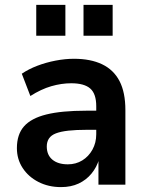

<svg xmlns="http://www.w3.org/2000/svg" viewBox="-20 -754 598 784"><path d="M229 10Q178 10 137 -11Q96 -32 72.5 -68Q49 -104 49 -149Q49 -205 78 -238Q107 -271 169 -286.5Q231 -302 332 -302H389V-224H336Q291 -224 259.5 -220.5Q228 -217 208.5 -209.5Q189 -202 180 -188.5Q171 -175 171 -156Q171 -121 194 -102Q217 -83 257 -83Q290 -83 316 -99Q342 -115 357.5 -143Q373 -171 373 -206V-320Q373 -371 348.5 -392.5Q324 -414 271 -414Q231 -414 189.5 -402Q148 -390 104 -362L69 -453Q97 -472 132.5 -485.5Q168 -499 207 -506.5Q246 -514 282 -514Q350 -514 397 -491.5Q444 -469 468 -423Q492 -377 492 -304V0H382V-105H385Q375 -71 353.5 -45Q332 -19 301 -4.5Q270 10 229 10ZM321 -608V-734H440V-608ZM128 -608V-734H247V-608Z"/></svg>

Font: Nunitoga
Style: Bold
Weight: 700
Designer: Vernon Adams
Foundry: Vernon Adams
Version: Version 1.0